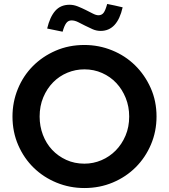

<svg xmlns="http://www.w3.org/2000/svg" viewBox="-20 -938 852 969"><path d="M43 0ZM770 -350Q770 -275 742 -209Q714 -143 665 -94Q616 -45 549.5 -17Q483 11 406 11Q332 11 266 -16Q200 -43 150.5 -91Q101 -139 72 -205.5Q43 -272 43 -350Q43 -423 70 -489Q97 -555 145.5 -604Q194 -653 260.5 -682Q327 -711 406 -711Q479 -711 545.5 -684Q612 -657 661.5 -608.5Q711 -560 740.5 -494Q770 -428 770 -350ZM632 -350Q632 -400 614.5 -443.5Q597 -487 567 -519Q537 -551 495.5 -569.5Q454 -588 406 -588Q361 -588 320 -571Q279 -554 248 -522.5Q217 -491 198.5 -447Q180 -403 180 -350Q180 -301 196.5 -257.5Q213 -214 243 -182Q273 -150 314.5 -131Q356 -112 406 -112Q451 -112 492 -129.5Q533 -147 564 -178.5Q595 -210 613.5 -253.5Q632 -297 632 -350ZM296 -778Q276 -782 257 -786Q238 -790 218 -794Q232 -853 259 -883.5Q286 -914 331 -914Q352 -914 373 -905.5Q394 -897 413 -887.5Q432 -878 448.5 -869.5Q465 -861 477 -861Q493 -861 502.5 -873Q512 -885 521 -918Q541 -914 560 -910Q579 -906 599 -901Q572 -782 488 -782Q467 -782 447.5 -790.5Q428 -799 409.5 -808.5Q391 -818 374 -826.5Q357 -835 341 -835Q324 -835 314 -821Q304 -807 296 -778Z"/></svg>

Font: Rosa Sans SemiBold
Style: Regular
Weight: 600
Designer: Pentagram / MCKL
Foundry: Pentagram / MCKL
Version: Version 1.005;September 16, 2019;FontCreator 11.5.0.2425 64-